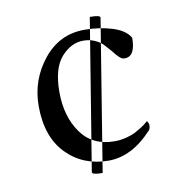

<svg xmlns="http://www.w3.org/2000/svg" viewBox="-64 -522 580 624"><g transform="rotate(-10 226.5 -209.5)"><path d="M272.5 -462.9Q306.6 -462.9 306.6 -455.1L225.6 43.9Q191.4 43.9 191.4 35.2ZM248 -424.8Q165 -424.8 111.8 -358.4Q58.6 -292 58.6 -206.1Q58.6 -104.5 113.3 -48.3Q168 7.8 252 7.8Q329.1 7.8 396.5 -65.4Q402.3 -71.3 402.3 -83Q402.3 -85.9 400.9 -89.4Q399.4 -92.8 398.4 -94.7Q397.5 -96.7 396.5 -96.7Q395.5 -96.7 390.1 -91.8Q384.8 -86.9 375 -80.6Q365.2 -74.2 352.5 -67.4Q339.8 -60.5 320.8 -55.7Q301.8 -50.8 282.2 -50.8Q209 -50.8 170.9 -105Q132.8 -159.2 132.8 -239.3Q132.8 -317.4 165 -354Q197.3 -390.6 238.3 -390.6Q258.8 -390.6 275.9 -382.8Q293 -375 300.8 -366.7Q308.6 -358.4 323.2 -341.8Q325.2 -339.8 328.6 -335.4Q332 -331.1 333.5 -329.1Q335 -327.1 338.4 -323.7Q341.8 -320.3 343.3 -318.8Q344.7 -317.4 347.2 -315.4Q349.6 -313.5 351.6 -312.5Q353.5 -311.5 356 -311Q358.4 -310.5 361.3 -310.5Q396.5 -310.5 396.5 -372.1Q381.8 -398.4 339.4 -411.6Q296.9 -424.8 248 -424.8Z"/></g></svg>

Font: Crimson Text
Style: Roman
Weight: 400
Version: Version 0.13